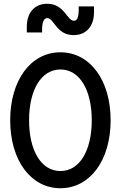

<svg xmlns="http://www.w3.org/2000/svg" viewBox="-20 -987 640 1017"><path d="M300 10C457 10 566 -138 566 -350C566 -562 457 -710 300 -710C143 -710 34 -562 34 -350C34 -138 143 10 300 10ZM300 -81C199 -81 134 -188 134 -350C134 -512 199 -619 300 -619C401 -619 466 -512 466 -350C466 -188 401 -81 300 -81ZM122 -815H203V-836C204 -873 214 -891 230 -891C267 -891 278 -801 370 -801C437 -801 478 -848 478 -923V-953H397V-932C396 -894 388 -877 372 -877C334 -877 322 -967 230 -967C163 -967 122 -920 122 -845Z"/></svg>

Font: CommitMono
Style: 500Regular
Weight: 500
Monospace: yes
Designer: Eigil Nikolajsen
Foundry: Eigil Nikolajsen
Version: Version 1.143